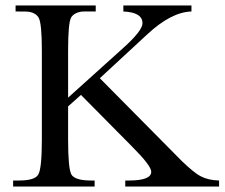

<svg xmlns="http://www.w3.org/2000/svg" viewBox="-20 -682 821 702"><path d="M431 -507Q501 -570 501 -597Q501 -637 431 -640V-662H680V-640Q606 -638 518 -556L345 -396L646 -92Q667 -72 684 -58Q701 -44 715 -37Q742 -23 781 -22V0H438V-22H451Q533 -22 533 -54Q533 -76 463 -146L276 -335L229 -293V-172Q229 -66 241 -44Q254 -22 313 -22H326V0H28V-22H49Q108 -22 120 -44Q133 -66 133 -172V-497Q133 -598 121 -618Q110 -635 86 -639Q81 -640 44 -640H37V-662H330V-640H290Q279 -640 275 -639Q251 -635 240 -618Q229 -598 229 -497V-325Z"/></svg>

Font: New Athena Unicode
Style: Regular
Weight: 400
Designer: J. Rusten 1997; rev. by R. Hancock 2001, 2002, rev. by D. Mastronarde 2002-2021
Foundry: GreekKeys New Athena Unicode
Version: Version 5.008